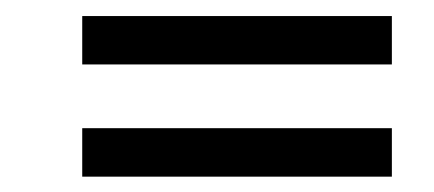

<svg xmlns="http://www.w3.org/2000/svg" viewBox="-20 -431 551 244"><path d="M84.5 -349.1V-410.6H478V-349.1ZM84.5 -206.5V-268.1H478V-206.5Z"/></svg>

Font: Elstob 8pt
Style: Bold Italic
Weight: 700
Italic angle: -20°
Designer: Peter S. Baker
Version: Version 1.015